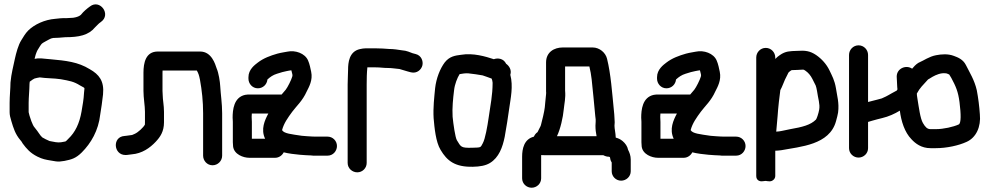

<svg xmlns="http://www.w3.org/2000/svg" viewBox="-20 -733 4628 898"><path d="M212 -367C221.7 -367 257.3 -364 264.1 -362.5C305.5 -354.9 324.8 -351.9 354 -333.6C381.9 -317.2 374.5 -328 373 -299.3C371.2 -264.9 366.7 -244.7 361.3 -211.1C351.5 -155.6 332.1 -114.6 299.6 -83.9C282.5 -66.8 293 -73.4 265.4 -67.6C250 -65.2 232.9 -69.1 211.7 -73.4C206.4 -75 181.2 -87.8 177.9 -90.3C166.7 -99.9 161 -113.7 143 -135.3C135.9 -143.2 132.5 -151.6 126.5 -166.6L117.9 -192.5C115.6 -200.1 114.1 -207.2 114 -208.3V-252C114 -276.2 117.8 -312.8 118 -340.7C118.3 -344 118.6 -346.6 119.1 -351.1C124.4 -354.3 127.9 -357.2 130.6 -359.5L141.3 -365.7C145.2 -367 161 -370.6 166.1 -371C179 -369.7 198.3 -367 212 -367ZM286 -559C348.1 -559 393.8 -567.6 424.7 -605.3L436.7 -617.3C442 -622.7 443.6 -624.3 452.5 -630.7C501.5 -665.6 447.3 -739 400.8 -702.8C387.8 -693.5 371.2 -680.2 358.3 -663.7C351.9 -657.8 341.2 -652.8 323.1 -650C312.4 -649.8 298.5 -648.2 288.9 -648C271.9 -649.2 248.8 -646 237.8 -644.9C189.5 -641.2 140.7 -619 111.3 -589.7C98.3 -576.6 87.6 -557.6 79.9 -545.3C65.2 -522.3 55.6 -485 49.6 -458.2C42.3 -421.9 33 -390.5 29.1 -347.3C29.1 -346.7 29 -345.7 29 -345C29 -321.8 25 -281.4 25 -252V-208C25 -195.5 28.2 -182.1 33.1 -166.6C42.9 -134 51.1 -106 75.2 -77.6C84.3 -67.4 80.9 -68.8 86 -62C104 -38 120.7 -17.7 154.8 -0.6C179.5 11.7 194.3 13.9 216.9 17.7L240.9 21.7C253.5 23.8 266.6 22.1 281.5 19.6C314.4 13 334.8 7.6 362.7 -20.3C405.2 -62.9 440.6 -122.3 448.8 -197.6C454 -229 457.8 -255 461.9 -291.4C468.2 -354.4 443.2 -384.9 399.7 -409.5C344.5 -443.5 288.3 -449.3 216.3 -455.9L194.3 -457.9C186.8 -458.6 180.5 -459.2 173.1 -459.9C161.4 -460.8 153 -459.9 141.7 -457.8C143.2 -464.4 144.8 -470.6 146.8 -477.3C154.8 -499.8 154.1 -495.8 166.1 -515.6C175.8 -530 173.8 -528.9 193.9 -540C219 -553.2 218.6 -556 243 -556C259.4 -556 275.8 -559 286 -559Z M651 -393V-308C651 -274.4 658 -238.2 658 -210V-161C658 -154.4 657.8 -151 657.7 -150.3C650.8 -136.8 625.4 -113.5 610.2 -107L597.9 -101.7C592.4 -100.5 573.7 -98 571 -98C568 -98 564.9 -97.4 562.1 -97C504.4 -93.2 510.5 -8 567 -8C578.2 -8 582.4 -10 595.9 -11.1C644.3 -14.8 681.3 -41.2 708.2 -69.9C729.3 -92.4 747 -117.5 747 -161V-210C747 -240.3 741 -266.6 741 -288C741 -294.3 740 -300.1 740 -308V-393C740 -396.2 740.1 -399 740.4 -403H900.7C907.8 -390.1 910.8 -382.7 915.4 -359.3C924.3 -310.7 930 -258.4 930 -203V-5C930 18 948 40 974 40C998.8 40 1019 19.8 1019 -5V-203C1019 -249.3 1012 -292.5 1010 -330.3C1008.9 -350.5 1002.9 -391.6 993.2 -413.3C986.6 -433 969.8 -492 916 -492H718C661 -492 651 -438.4 651 -393Z M1069 -163V-68C1069 -61.1 1069.4 -54.4 1070.2 -47.9C1074.8 -11 1117.6 5 1146 5H1267C1284 5 1299.6 -5.7 1307 -20.6C1324.6 -15.5 1364.9 -10.4 1383.2 -9.1L1411.2 -7.1C1419.4 -6.4 1427.5 -6.1 1435 -6C1442.5 -4.9 1449.7 -4.2 1460.3 -5H1512C1538 -5 1556 -27 1556 -50C1556 -74.3 1536.3 -94 1512 -94H1457C1446.1 -94 1436.2 -94.6 1416.8 -95.9L1391.8 -97.9C1341.6 -105.5 1308.7 -108.2 1299.2 -124.4C1307.7 -156.9 1326.7 -182.9 1347.1 -210.7C1366.6 -237.1 1394.8 -261 1414.6 -305.4C1424.9 -325.8 1443.8 -358.2 1435.4 -397.3C1432.4 -411.1 1428.3 -433.9 1420.9 -450C1406.6 -483.9 1360.9 -499.4 1323.7 -491.4C1309.9 -488.4 1297.4 -487.5 1277.3 -482.1C1244.8 -472.8 1212.5 -461 1185.7 -440.3C1172.3 -429.9 1142 -408.6 1142 -372V-365C1142 -342 1160 -320 1186 -320C1209.6 -320 1228.5 -337.6 1230.8 -361.2C1243.8 -373.2 1256.8 -382.4 1275.4 -388.1L1300.5 -395.8C1306.9 -397.3 1315 -399.2 1320.9 -400.5C1329.7 -402.1 1337.8 -404 1342.7 -404.2C1347 -384.6 1349.4 -383.7 1346.9 -374.7C1342.4 -358.7 1325.2 -324.8 1316.4 -313.5C1310 -305.6 1305.2 -300.7 1297.2 -291H1151C1142.8 -291 1134.1 -291 1126.8 -289.4C1072.9 -277.9 1068 -218.6 1068 -182C1068 -176.1 1069 -172.9 1069 -163ZM1220 -84H1158V-163C1158 -171.8 1157.8 -178.3 1157 -186.3C1157 -189.3 1157.2 -196.5 1157.8 -202H1235C1218.4 -170.9 1198.6 -128.6 1220 -84Z M1698.2 -418H1735C1761.8 -418 1770 -415 1796 -415C1812.4 -415 1828.5 -411.9 1848.5 -410.2C1860.4 -407.6 1866.4 -403.9 1886.7 -398.8L1901.7 -394.8C1930.1 -387.7 1951.2 -407.6 1955.7 -427.8C1960 -446.8 1951 -473.5 1924.3 -480.2L1909.9 -484C1897 -488.1 1884.7 -496 1858.7 -497.9C1841.7 -500.5 1822 -503.9 1798.9 -504C1777.5 -505.4 1763.1 -507 1735 -507H1691C1682.3 -507 1673.1 -505.6 1663.5 -503.4C1612.4 -492.3 1608 -439.2 1608 -407C1608 -386.4 1606 -364.4 1606 -338V29C1606 55 1628 73 1651 73C1675.3 73 1695 53.3 1695 29V-338C1695 -365.3 1695.5 -391.3 1698.2 -418Z M2284 -346C2283.9 -287.2 2274 -243.1 2265.3 -181.5C2259.7 -142.9 2249.7 -84.2 2238.1 -63.1C2226.6 -42.4 2231.9 -43.2 2189.3 -42C2135 -40.5 2136.3 -45.5 2116.6 -77.6C2108.9 -92.3 2100.3 -152 2096.9 -187C2094.4 -228.5 2098.9 -271.7 2103.8 -311.2C2106.6 -338.3 2118.8 -369.1 2129.6 -386.3C2142.4 -388.7 2157.9 -390.9 2169.2 -390.1C2179.8 -389.3 2230.9 -382.2 2237.3 -380.4C2248.1 -377.4 2262.5 -371.1 2279.5 -365.4C2281.8 -359.3 2283.3 -354 2284 -346ZM2289.7 -456.1C2251.3 -468.6 2193.4 -486.4 2136.2 -476.7C2109.6 -473.2 2083 -470.1 2060.2 -441.3C2037.9 -411.6 2020.4 -366.9 2015.1 -320.6C2011.2 -278.8 2005.1 -230 2008.1 -180.1C2012.1 -135.7 2017.8 -69.5 2040.6 -32.1C2070.8 19.1 2108 48.8 2191.6 47C2224.2 46.3 2250.8 41.9 2271.4 29.4C2313.6 3.9 2330.8 -44.7 2340.6 -93.3C2348.6 -136.8 2356.5 -188.2 2362.3 -230.1C2368 -272 2381.2 -329.8 2366.8 -383.1C2374.5 -407.2 2359.5 -426.3 2347.2 -434.7C2335.3 -459.7 2308.2 -463.1 2289.7 -456.1Z M2828 0C2828 0 2829.6 0.1 2832.8 2.3C2835.1 11.3 2833.8 15.4 2841 26.9V68C2841 91.9 2860.4 112 2885 112C2908.3 112 2930 93.6 2930 68V13C2930 -4.8 2924.1 -20.3 2917.6 -32.4C2914.6 -48.7 2904.5 -62.7 2892 -73.2C2880.9 -82.3 2871.9 -86.1 2859.9 -89.4C2859.1 -112.2 2854 -130.4 2854 -145C2854 -148.9 2855 -155.5 2855 -161C2855 -168.4 2854.7 -174.4 2853.9 -182.1L2852.9 -199L2850.9 -219.5C2842.9 -299.1 2837 -387 2819.3 -457.8C2812.7 -486.4 2784.2 -511 2752 -511H2612C2572.4 -511 2534 -489.6 2534 -441V-305C2534 -299.7 2535 -301.4 2534.1 -293.4C2532.7 -276.7 2531.6 -270.9 2530.1 -253.2L2528.1 -231.4C2526.3 -213 2515.5 -168.2 2509.8 -147.3C2508.4 -141.5 2500.4 -129.1 2494 -114.8C2493.3 -114.1 2484.3 -109.8 2476.5 -93.6C2430.7 -82.1 2422 -36.5 2422 0V101C2422 126.3 2443 145 2466.5 145C2490 145 2511 126.3 2511 101V0C2511 -2.8 2511 -4.5 2511.2 -7.7C2518.5 -7.2 2525.1 -7 2531 -7H2801.9C2811.3 -2 2820 0 2828 0ZM2736.6 -422C2741.4 -403.3 2744.9 -381.7 2747.2 -362.1C2753.2 -310.7 2758.8 -243.3 2764.1 -190.3L2766 -174.5V-164.2C2765.4 -157.4 2765 -151 2765 -145C2765 -127.1 2766.8 -113.1 2770.2 -96H2584.9C2600.9 -128.9 2613.3 -183.4 2616.9 -222.7C2619.2 -247.8 2626.3 -274.4 2623 -309.4V-422Z M2980 -163V-68C2980 -61.1 2980.4 -54.4 2981.2 -47.9C2985.8 -11 3028.6 5 3057 5H3178C3195 5 3210.6 -5.7 3218 -20.6C3235.6 -15.5 3275.9 -10.4 3294.2 -9.1L3322.2 -7.1C3330.4 -6.4 3338.5 -6.1 3346 -6C3353.5 -4.9 3360.7 -4.2 3371.3 -5H3423C3449 -5 3467 -27 3467 -50C3467 -74.3 3447.3 -94 3423 -94H3368C3357.1 -94 3347.2 -94.6 3327.8 -95.9L3302.8 -97.9C3252.6 -105.5 3219.7 -108.2 3210.2 -124.4C3218.7 -156.9 3237.7 -182.9 3258.1 -210.7C3277.6 -237.1 3305.8 -261 3325.6 -305.4C3335.9 -325.8 3354.8 -358.2 3346.4 -397.3C3343.4 -411.1 3339.3 -433.9 3331.9 -450C3317.6 -483.9 3271.9 -499.4 3234.7 -491.4C3220.9 -488.4 3208.4 -487.5 3188.3 -482.1C3155.8 -472.8 3123.5 -461 3096.7 -440.3C3083.3 -429.9 3053 -408.6 3053 -372V-365C3053 -342 3071 -320 3097 -320C3120.6 -320 3139.5 -337.6 3141.8 -361.2C3154.8 -373.2 3167.8 -382.4 3186.4 -388.1L3211.5 -395.8C3217.9 -397.3 3226 -399.2 3231.9 -400.5C3240.7 -402.1 3248.8 -404 3253.7 -404.2C3258 -384.6 3260.4 -383.7 3257.9 -374.7C3253.4 -358.7 3236.2 -324.8 3227.4 -313.5C3221 -305.6 3216.2 -300.7 3208.2 -291H3062C3053.8 -291 3045.1 -291 3037.8 -289.4C2983.9 -277.9 2979 -218.6 2979 -182C2979 -176.1 2980 -172.9 2980 -163ZM3131 -84H3069V-163C3069 -171.8 3068.8 -178.3 3068 -186.3C3068 -189.3 3068.2 -196.5 3068.8 -202H3146C3129.4 -170.9 3109.6 -128.6 3131 -84Z M3610.5 -117.3C3611.9 -133.8 3614.1 -158.5 3616.9 -190.1C3618.9 -223.6 3626.5 -291.5 3629.7 -311.6C3638.5 -326.8 3646.7 -351.4 3651.4 -360.8L3663.4 -384.8C3668.5 -395.1 3666 -393.2 3678.8 -402.8C3683.3 -405.9 3680.8 -404.7 3710.1 -406C3742.9 -407.4 3735.2 -409.6 3747.3 -402.1C3759.9 -393.5 3771.3 -380.4 3779.6 -363.8L3795.1 -333C3797 -327.8 3799.7 -317.6 3801.3 -307.4C3806.1 -271.8 3816 -245.9 3811.4 -220.3C3808.4 -202.2 3799.5 -176.8 3796.3 -173.7C3771.2 -148.5 3733.7 -138.9 3674.4 -128.6C3638.3 -121.4 3630.5 -118.4 3610.5 -117.3ZM3517 -464V90C3517 111.2 3534.2 116 3544.6 114.9L3561.7 113.1C3564.2 113.4 3569.8 115 3578.5 115H3581C3591.7 115 3606 105.1 3606 90V-28.1C3612.9 -28.4 3624.8 -28.8 3633.6 -30.4C3723.4 -47.3 3860.1 -54.9 3890.2 -166.6C3894.5 -183.3 3898.3 -195.3 3899.8 -206.7C3905.8 -252 3894.5 -287.2 3889.7 -320.8C3883.5 -357.8 3871.5 -378.6 3859.6 -403.7C3846 -432.4 3823.2 -457.7 3797 -475.7C3768.7 -494.6 3746.9 -497.9 3706.6 -495C3675 -493.8 3654.5 -494.3 3627.8 -475.6C3620.1 -470.4 3613.6 -465.3 3606 -457.3V-464C3606 -488.1 3586.7 -509 3561.5 -509C3536.3 -509 3517 -488.1 3517 -464Z M4268.1 -295.4C4282.9 -323.2 4296.5 -334.3 4319.7 -360.4C4322.2 -363.2 4326 -363.4 4341.7 -374C4358.3 -383.4 4381.2 -392.8 4401.9 -390.2C4402.6 -390.1 4404 -390 4405 -390C4406.1 -390 4411.1 -388.6 4419.5 -384.6C4421.5 -381.8 4425.2 -375.9 4429.1 -369C4450.5 -329 4461.4 -304.7 4467.7 -255.3C4474.8 -199.8 4475.8 -156 4463.9 -150.9C4439 -139.5 4392.9 -129 4357 -129H4332C4316.8 -129 4307.8 -138.4 4296.6 -157.6C4283.9 -179.3 4277.9 -229.3 4270.7 -272.8L4268.7 -286.5C4268.4 -288.7 4268.2 -290.8 4268.1 -295.4ZM4174 -375C4174 -374.7 4174 -374.1 4174 -373.7L4175 -354.7C4175.4 -348.4 4176 -341.9 4176 -334C4176 -327.3 4176.8 -323.5 4177.5 -315C4176.8 -313.8 4175.3 -311.4 4174.2 -309.5C4165.3 -305.1 4156.1 -299.9 4150.6 -296.7L4136.6 -288.7C4131.4 -285.7 4118.3 -278.5 4104 -272.7L4083.7 -267.2C4070.7 -264 4055.5 -260.3 4040 -256V-476C4040 -500.1 4020.7 -521 3995.5 -521C3970.3 -521 3951 -500.1 3951 -476V-40C3951 -14.7 3972 4 3995.5 4C4019 4 4040 -14.7 4040 -40V-162.7C4050.1 -166.4 4067.8 -170.4 4082.7 -174.9L4105.8 -180.7C4135.7 -187.6 4164.9 -200.9 4188.6 -215.5C4195 -165.7 4211.1 -114.2 4242.9 -81.8C4261.3 -61.7 4289.6 -40 4332 -40H4357C4407.5 -40 4463.3 -52.2 4500.3 -69.2C4545.9 -89.2 4568.6 -140.4 4562.9 -198.2C4560.4 -235.2 4555.5 -274.5 4548.5 -311.1C4537.6 -358.9 4515.5 -392.9 4497.4 -429.2C4484.4 -455.1 4459.7 -464.9 4441.8 -471.4C4413.5 -482.3 4382.8 -479.6 4357.8 -474.7C4326.2 -468.9 4297 -448.2 4284.2 -443.4C4271.5 -438.6 4259.8 -427.7 4251.8 -418.1C4250.2 -416.2 4248.9 -414.7 4246.1 -411.7C4217.8 -431.4 4174 -413.1 4174 -375Z"/></svg>

Font: Just Breathe
Style: Bd
Weight: 400
Foundry: Cannot Into Space Fonts
Version: Version 0.72